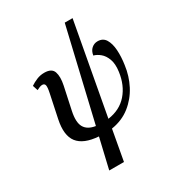

<svg xmlns="http://www.w3.org/2000/svg" viewBox="-229 -898 1170 1275"><g transform="rotate(-30 356.0 -261.0)"><path d="M230 238 284 8Q171 0 127 -56.5Q83 -113 107 -227L144 -403Q153 -445 149.5 -461Q146 -477 128 -477Q119 -477 107.5 -472.5Q96 -468 85 -462L72 -502Q94 -517 121.5 -528.5Q149 -540 180 -540Q237 -540 250 -502Q263 -464 250 -402L213 -229Q196 -149 218.5 -110Q241 -71 301 -62L465 -760H525L397 -62Q490 -75 545 -138Q600 -201 613 -297Q621 -355 607 -392.5Q593 -430 568.5 -450Q544 -470 520 -476Q525 -509 545 -526.5Q565 -544 591 -544Q632 -544 651.5 -512Q671 -480 674.5 -428.5Q678 -377 669 -317Q659 -239 623.5 -170.5Q588 -102 528 -54.5Q468 -7 385 6L343 238Z"/></g></svg>

Font: Noto Serif SemiCondensed Medium
Style: Italic
Weight: 500
Width: 4
Italic angle: -12°
Designer: Monotype Design Team
Foundry: Monotype Imaging Inc.
Version: Version 2.013